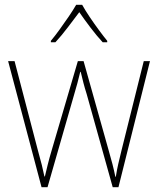

<svg xmlns="http://www.w3.org/2000/svg" viewBox="-20 -876 662 804"><path d="M343 -482Q335 -507 329.5 -528.5Q324 -550 318 -575H316Q310 -550 304 -527.5Q298 -505 291 -482L179 -92H154L14 -620H41L138 -249Q149 -210 155 -185.5Q161 -161 166 -137H168Q173 -158 179.5 -185Q186 -212 198 -252L306 -620H330L434 -250Q444 -216 451 -188.5Q458 -161 463 -136H465Q470 -167 475 -188.5Q480 -210 489 -247L582 -620H608L476 -92H452ZM324 -856Q336 -834 355.5 -805Q375 -776 395 -749Q415 -722 429 -705V-699H410Q385 -726 358.5 -761Q332 -796 312 -825Q291 -797 264 -761.5Q237 -726 212 -699H193V-705Q209 -724 229 -751.5Q249 -779 268 -807Q287 -835 299 -856Z"/></svg>

Font: Noto Sans Telugu UI SemiCondensed Thin
Style: Regular
Weight: 100
Width: 4
Designer: Jelle Bosma - Monotype Design Team
Foundry: Monotype Imaging Inc.
Version: Version 2.005; ttfautohint (v1.8.4.7-5d5b)